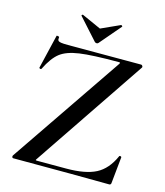

<svg xmlns="http://www.w3.org/2000/svg" viewBox="-117 -880 832 971"><g transform="rotate(15 299.0 -395.0)"><path d="M43 0Q39 0 37.5 -4.5Q36 -9 38 -13L438 -600Q441 -605 440 -606.5Q439 -608 433 -608Q294 -608 228.5 -598.5Q163 -589 129 -562.5Q95 -536 65 -475Q64 -472 60 -472Q57 -472 54.5 -474Q52 -476 53 -478L95 -655Q95 -656 98 -656Q102 -656 106 -654.5Q110 -653 109 -651Q107 -639 110.5 -634Q114 -629 125.5 -627Q137 -625 163 -625H546Q550 -625 553 -620Q556 -615 554 -612L159 -27Q155 -22 156 -20.5Q157 -19 163 -19H315Q416 -19 471 -47.5Q526 -76 558 -148Q558 -151 563 -151Q565 -151 567.5 -149.5Q570 -148 570 -146L556 -8Q556 -4 553.5 -1Q551 2 547 2Q394 0 43 0ZM191 -785 190 -787Q190 -789 192.5 -791Q195 -793 197 -792L297 -747L396 -792Q398 -793 401.5 -789.5Q405 -786 403 -785L309 -675Q306 -671 300 -671Q294 -671 290 -675Z"/></g></svg>

Font: Cormorant Upright SemiBold
Style: Regular
Weight: 600
Designer: Christian Thalmann (Catharsis Fonts)
Foundry: Catharsis Fonts
Version: Version 3.302